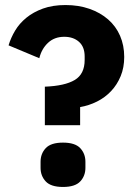

<svg xmlns="http://www.w3.org/2000/svg" viewBox="-20 -730 540 762"><path d="M158 -233V-386Q237 -389 276.5 -412.5Q316 -436 316 -492V-506Q316 -544 293.5 -564Q271 -584 235 -584Q196 -584 170.5 -560Q145 -536 136 -499L14 -550Q23 -580 40 -608.5Q57 -637 84.5 -659.5Q112 -682 150.5 -696Q189 -710 240 -710Q292 -710 335 -695Q378 -680 409 -653Q440 -626 456.5 -588Q473 -550 473 -504Q473 -462 459 -428Q445 -394 421 -368.5Q397 -343 365 -327Q333 -311 298 -305V-233ZM230 12Q182 12 161.5 -10Q141 -32 141 -64V-88Q141 -120 161.5 -142Q182 -164 230 -164Q278 -164 298.5 -142Q319 -120 319 -88V-64Q319 -32 298.5 -10Q278 12 230 12Z"/></svg>

Font: IBM Plex Arabic
Style: Bold
Weight: 700
Designer: Mike Abbink, Paul van der Laan, Pieter van Rosmalen, Wael Morcos, Khajak Apelian
Foundry: Bold Monday
Version: Version 1.0